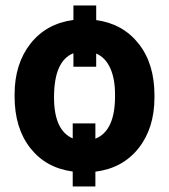

<svg xmlns="http://www.w3.org/2000/svg" viewBox="-20 -607 604 687"><path d="M32.2 -269Q32.2 -377.9 88.6 -450.2Q145 -522.5 242.7 -535.6V-587.4H324.2V-535.2Q419.9 -522 476.3 -450.4Q532.7 -378.9 532.7 -266.1V-258.8Q532.7 -148.4 475.8 -76.7Q418.9 -4.9 321.3 7.3V60.1H240.2V6.8Q143.6 -6.3 87.9 -77.9Q32.2 -149.4 32.2 -261.7ZM321.3 -110.8Q391.6 -138.7 391.6 -262.2V-269Q391.6 -325.7 374.3 -363.5Q356.9 -401.4 324.2 -415.5V-368.2H242.7V-416.5Q173.3 -389.2 173.3 -258.8Q173.3 -140.6 240.2 -111.8V-165.5H321.3Z"/></svg>

Font: SteelSelectRoboto
Style: Roboto-Bold
Weight: 700
Designer: Google
Version: Version 2.137; 2017